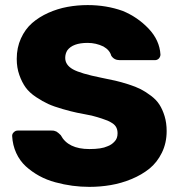

<svg xmlns="http://www.w3.org/2000/svg" viewBox="-20 -728 706 756"><path d="M636.2 -211.9Q636.2 -165 617.4 -126.7Q598.6 -88.4 568.4 -64Q538.1 -39.6 497.8 -22.9Q457.5 -6.3 416.3 0.7Q375 7.8 332 7.8Q298.3 7.8 265.1 3.4Q231.9 -1 197.8 -10.3Q163.6 -19.5 134.3 -35.6Q105 -51.8 81.5 -73.2Q58.1 -94.7 43.9 -125.5Q29.8 -156.2 27.8 -192.9Q27.8 -202.1 35.2 -208Q41 -213.9 49.8 -213.9H183.1Q190.9 -213.9 193.8 -212.9Q195.3 -212.4 198 -211.4Q200.7 -210.4 202.1 -210Q209.5 -205.6 219.2 -195.8Q248 -141.1 332 -141.1Q379.9 -141.1 402.8 -151.9Q419.4 -157.7 431.2 -170.9Q442.9 -182.6 442.9 -203.1Q442.9 -216.3 438 -226.1Q433.1 -235.8 422.6 -242.7Q412.1 -249.5 403.8 -252.9Q395.5 -256.3 380.9 -261.2Q365.2 -266.6 340.8 -272.9Q304.7 -279.8 283.2 -284.2Q261.7 -288.6 226.8 -298.6Q191.9 -308.6 169.9 -318.6Q147.9 -328.6 121.8 -345.9Q95.7 -363.3 81.1 -383.5Q66.4 -403.8 56.2 -432.6Q45.9 -461.4 45.9 -496.1Q45.9 -540.5 62.5 -576.9Q79.1 -613.3 106.4 -637.2Q133.8 -661.1 170.4 -677.5Q207 -693.8 245.8 -700.9Q284.7 -708 325.2 -708Q398.9 -708 462.9 -685.1Q521.5 -661.1 564.9 -615.5Q608.4 -569.8 611.8 -513.2Q611.8 -505.4 606 -498Q599.1 -491.2 590.8 -491.2H451.2Q429.2 -491.2 418 -508.8Q412.1 -530.8 387.2 -544.9Q357.9 -559.1 325.2 -559.1Q266.6 -559.1 245.1 -529.8Q236.8 -516.6 236.8 -500Q236.8 -472.2 267.1 -455.1Q296.4 -438.5 378.9 -421.9Q411.6 -415.5 433.8 -410.4Q456.1 -405.3 485.4 -396Q514.6 -386.7 534.2 -376.7Q553.7 -366.7 574.7 -350.8Q595.7 -335 607.9 -315.9Q620.1 -296.9 628.2 -270.3Q636.2 -243.7 636.2 -211.9Z"/></svg>

Font: Cunia
Style: Bold
Weight: 700
Designer: Alejo Bergmann, Denis Ignatov
Foundry: Hubert & Fischer
Version: Version 1.00 February 21, 2019, initial release